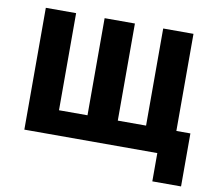

<svg xmlns="http://www.w3.org/2000/svg" viewBox="-76 -635 952 849"><g transform="rotate(10 400.5 -210.0)"><path d="M660 127V0H63V-547H199V-111H327V-547H463V-111H590V-547H726V-111H789V127Z"/></g></svg>

Font: Noto Sans Condensed
Style: Bold
Weight: 700
Width: 3
Designer: Monotype Design Team
Foundry: Monotype Imaging Inc.
Version: Version 2.013; ttfautohint (v1.8.4.7-5d5b)